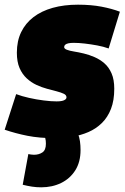

<svg xmlns="http://www.w3.org/2000/svg" viewBox="-46 -580 532 820"><path d="M-26 -26 23 -178Q47 -169 78 -162Q109 -155 140.5 -151Q172 -147 196 -147Q210 -147 219 -149Q228 -151 233 -155Q238 -159 238 -164Q238 -174 226.5 -179.5Q215 -185 196 -190Q177 -195 154.5 -201Q132 -207 109.5 -217.5Q87 -228 68 -245.5Q49 -263 37.5 -289.5Q26 -316 26 -355Q26 -405 44.5 -443Q63 -481 97 -507Q131 -533 179 -546.5Q227 -560 287 -560Q343 -560 387.5 -551.5Q432 -543 466 -530L418 -373Q396 -381 369 -386Q342 -391 316 -394Q290 -397 269 -397Q255 -397 246 -395Q237 -393 232.5 -389Q228 -385 228 -379Q228 -372 239.5 -367.5Q251 -363 270 -360Q289 -357 312 -351.5Q335 -346 358 -336Q381 -326 400 -309.5Q419 -293 430.5 -266.5Q442 -240 442 -201Q442 -151 428 -115Q414 -79 389 -54.5Q364 -30 331.5 -16Q299 -2 262 4Q225 10 187 10Q122 10 71.5 0Q21 -10 -26 -26ZM51 209 75 78Q80 79 86.5 80Q93 81 99 81Q120 81 135 71Q150 61 150 34Q150 20 147.5 11Q145 2 140 -8L287 -9Q293 6 295.5 23.5Q298 41 298 61Q298 112 275.5 147.5Q253 183 215 201.5Q177 220 130 220Q109 220 90 217Q71 214 51 209Z"/></svg>

Font: Georama ExtraCondensed Thin Black
Style: Italic
Weight: 900
Italic angle: -9°
Version: Version 1.001